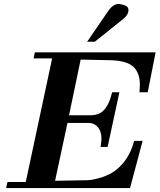

<svg xmlns="http://www.w3.org/2000/svg" viewBox="-20 -956 811 976"><path d="M771 -690 731 -487H689Q690 -501 690.5 -511Q691 -521 691 -527Q691 -575 667 -607Q635 -648 540 -650L390 -653L331 -370H438Q483 -370 507 -395Q535 -424 550 -487H587L527 -209H491Q503 -269 484 -300Q465 -331 430 -331H323L260 -37L428 -40Q457 -42 499 -55Q541 -70 566 -89Q637 -143 662 -240H705L641 0H11L18 -31H111L245 -659H151L157 -690ZM617 -928Q633 -921 633 -905Q633 -881 607 -860L462 -744H423L530 -900Q555 -936 584 -936Q593 -936 617 -928Z"/></svg>

Font: GFS Didot
Style: Bold Italic
Weight: 700
Italic angle: -12°
Designer: Designed by Takis Katsoulidis and George D. Matthiopoulos.
Foundry: Designed by Takis Katsoulidis and George D. Matthiopoulos.
Version: Version 1.0